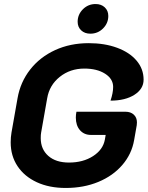

<svg xmlns="http://www.w3.org/2000/svg" viewBox="-20 -923 732 952"><path d="M33 -217Q33 -243 37 -266L67 -436Q81 -516 129.5 -578Q178 -640 253 -674.5Q328 -709 420 -709Q499 -709 561 -686Q623 -663 657.5 -622Q692 -581 692 -528Q692 -482 646.5 -453Q601 -424 528 -424Q541 -463 541 -492Q541 -532 501 -557.5Q461 -583 398 -583Q328 -583 276.5 -542Q225 -501 214 -436L184 -266Q182 -256 182 -238Q182 -183 219.5 -150Q257 -117 322 -117Q392 -117 441.5 -149Q491 -181 500 -231L504 -254H431Q397 -254 376.5 -277.5Q356 -301 356 -340Q356 -354 359 -369H602Q628 -369 643.5 -354.5Q659 -340 659 -316Q659 -307 658 -302L645 -228Q633 -159 586.5 -105Q540 -51 467.5 -21Q395 9 306 9Q224 9 162.5 -19.5Q101 -48 67 -99Q33 -150 33 -217ZM365 -815Q365 -851 391 -877Q417 -903 454 -903Q482 -903 499.5 -886.5Q517 -870 517 -844Q517 -808 491 -782Q465 -756 428 -756Q400 -756 382.5 -772.5Q365 -789 365 -815Z"/></svg>

Font: K2D ExtraBold
Style: Italic
Weight: 800
Italic angle: -10°
Designer: Katatrad Aksorn Co.,Ltd.
Foundry: Cadson Demak Co.,Ltd.
Version: Version 1.000; ttfautohint (v1.6)